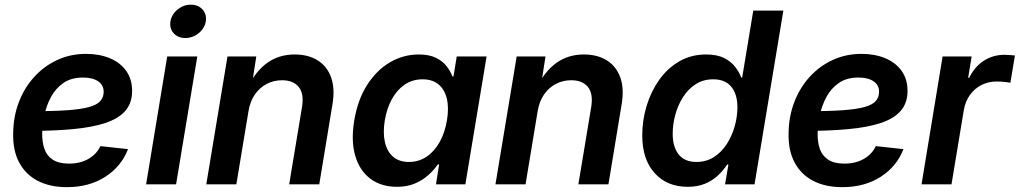

<svg xmlns="http://www.w3.org/2000/svg" viewBox="-20 -772 4270 804"><path d="M260.3 11.7Q189.5 11.7 138.4 -14.6Q87.4 -41 60.3 -91.6Q33.2 -142.1 35.2 -215.3Q36.1 -285.2 59.3 -345.2Q82.5 -405.3 123.8 -450.4Q165 -495.6 220.2 -521Q275.4 -546.4 340.3 -546.4Q396.5 -546.4 440.2 -528.1Q483.9 -509.8 508.5 -475.1Q533.2 -440.4 533.2 -391.1Q533.2 -341.3 505.4 -308.6Q477.5 -275.9 422.1 -257.3Q366.7 -238.8 284.7 -231.2Q202.6 -223.6 94.2 -223.6L108.4 -306.2Q200.7 -306.2 260.3 -310.3Q319.8 -314.5 353.5 -324Q387.2 -333.5 400.6 -349.4Q414.1 -365.2 414.1 -388.2Q414.1 -415.5 391.1 -431.4Q368.2 -447.3 327.6 -447.3Q278.3 -447.3 245.6 -424.6Q212.9 -401.9 193.6 -366Q174.3 -330.1 165.8 -289.3Q157.2 -248.5 156.7 -212.9Q156.2 -177.7 165.8 -149.2Q175.3 -120.6 200.2 -103.8Q225.1 -86.9 269 -86.9Q315.9 -86.9 350.3 -106.7Q384.8 -126.5 400.4 -160.2L516.1 -147.5Q488.3 -75.2 420.9 -31.7Q353.5 11.7 260.3 11.7Z M591.8 0 680.2 -535.6H806.2L717.3 0ZM755.9 -612.8Q725.1 -612.8 707 -633.1Q689 -653.3 693.8 -682.6Q698.7 -711.9 723.6 -732.2Q748.5 -752.4 779.3 -752.4Q810.1 -752.4 828.1 -732.2Q846.2 -711.9 841.8 -682.6Q836.9 -653.3 812 -633.1Q787.1 -612.8 755.9 -612.8Z M1020.5 -306.2 969.7 0H843.8L932.6 -535.6H1053.2L1032.7 -402.3L1017.1 -406.2Q1051.8 -475.6 1100.6 -509.8Q1149.4 -543.9 1213.9 -543.9Q1271 -543.9 1310.5 -519Q1350.1 -494.1 1366.7 -447.3Q1383.3 -400.4 1372.1 -334.5L1316.9 0H1190.9L1244.6 -323.2Q1253.9 -379.4 1231 -407.7Q1208 -436 1161.1 -436Q1126.5 -436 1096.9 -420.7Q1067.4 -405.3 1047.4 -376.5Q1027.3 -347.7 1020.5 -306.2Z M1642.1 10.3Q1576.7 10.3 1531.5 -23.2Q1486.3 -56.6 1467.8 -118.9Q1449.2 -181.2 1463.4 -267.6Q1478 -355 1517.6 -416.7Q1557.1 -478.5 1613.3 -511.2Q1669.4 -543.9 1733.4 -543.9Q1776.9 -543.9 1805.2 -530Q1833.5 -516.1 1849.9 -495.1Q1866.2 -474.1 1874.5 -451.7H1878.9L1892.6 -535.6H2017.6L1928.7 0H1805.7L1818.8 -83.5H1813.5Q1797.4 -60.1 1773.4 -38.6Q1749.5 -17.1 1717 -3.4Q1684.6 10.3 1642.1 10.3ZM1692.4 -93.8Q1733.4 -93.8 1766.1 -115.7Q1798.8 -137.7 1820.8 -176.8Q1842.8 -215.8 1851.6 -268.1Q1860.4 -320.3 1851.1 -358.9Q1841.8 -397.5 1816.2 -418.7Q1790.5 -439.9 1749.5 -439.9Q1708 -439.9 1675.5 -418.2Q1643.1 -396.5 1621.6 -357.9Q1600.1 -319.3 1591.3 -268.1Q1583 -216.3 1591.8 -177Q1600.6 -137.7 1626 -115.7Q1651.4 -93.8 1692.4 -93.8Z M2231.4 -306.2 2180.7 0H2054.7L2143.6 -535.6H2264.2L2243.7 -402.3L2228 -406.2Q2262.7 -475.6 2311.5 -509.8Q2360.4 -543.9 2424.8 -543.9Q2481.9 -543.9 2521.5 -519Q2561 -494.1 2577.6 -447.3Q2594.2 -400.4 2583 -334.5L2527.8 0H2401.9L2455.6 -323.2Q2464.8 -379.4 2441.9 -407.7Q2418.9 -436 2372.1 -436Q2337.4 -436 2307.9 -420.7Q2278.3 -405.3 2258.3 -376.5Q2238.3 -347.7 2231.4 -306.2Z M2859.9 10.3Q2773.4 10.3 2721.4 -47.1Q2669.4 -104.5 2669.4 -205.6Q2669.4 -268.1 2687.5 -328.1Q2705.6 -388.2 2740 -437Q2774.4 -485.8 2824.2 -514.9Q2874 -543.9 2937 -543.9Q2982.4 -543.9 3011.7 -529.3Q3041 -514.6 3058.3 -492.2Q3075.7 -469.7 3084 -447.3H3087.9L3134.3 -727.5H3260.3L3139.6 0H3016.1L3030.3 -83H3024.9Q3008.8 -58.1 2986.1 -36.9Q2963.4 -15.6 2932.1 -2.7Q2900.9 10.3 2859.9 10.3ZM2896 -93.8Q2937.5 -93.8 2969.5 -114.3Q3001.5 -134.8 3023.2 -168.5Q3044.9 -202.1 3056.4 -242.7Q3067.9 -283.2 3067.9 -322.8Q3067.9 -377.4 3042.2 -408.7Q3016.6 -439.9 2966.8 -439.9Q2925.3 -439.9 2893.6 -419.7Q2861.8 -399.4 2840.3 -365.7Q2818.8 -332 2807.9 -291.7Q2796.9 -251.5 2796.9 -211.4Q2796.9 -157.2 2821.8 -125.5Q2846.7 -93.8 2896 -93.8Z M3507.3 11.7Q3436.5 11.7 3385.5 -14.6Q3334.5 -41 3307.4 -91.6Q3280.3 -142.1 3282.2 -215.3Q3283.2 -285.2 3306.4 -345.2Q3329.6 -405.3 3370.8 -450.4Q3412.1 -495.6 3467.3 -521Q3522.5 -546.4 3587.4 -546.4Q3643.6 -546.4 3687.3 -528.1Q3731 -509.8 3755.6 -475.1Q3780.3 -440.4 3780.3 -391.1Q3780.3 -341.3 3752.4 -308.6Q3724.6 -275.9 3669.2 -257.3Q3613.8 -238.8 3531.7 -231.2Q3449.7 -223.6 3341.3 -223.6L3355.5 -306.2Q3447.8 -306.2 3507.3 -310.3Q3566.9 -314.5 3600.6 -324Q3634.3 -333.5 3647.7 -349.4Q3661.1 -365.2 3661.1 -388.2Q3661.1 -415.5 3638.2 -431.4Q3615.2 -447.3 3574.7 -447.3Q3525.4 -447.3 3492.7 -424.6Q3460 -401.9 3440.7 -366Q3421.4 -330.1 3412.8 -289.3Q3404.3 -248.5 3403.8 -212.9Q3403.3 -177.7 3412.8 -149.2Q3422.4 -120.6 3447.3 -103.8Q3472.2 -86.9 3516.1 -86.9Q3563 -86.9 3597.4 -106.7Q3631.8 -126.5 3647.5 -160.2L3763.2 -147.5Q3735.4 -75.2 3668 -31.7Q3600.6 11.7 3507.3 11.7Z M3838.9 0 3927.2 -535.6H4048.8L4034.2 -446.3H4038.6Q4061 -492.7 4099.6 -517.6Q4138.2 -542.5 4186 -542.5Q4197.3 -542.5 4209.2 -541.5Q4221.2 -540.5 4230 -539.6L4210.9 -425.3Q4203.1 -427.2 4186.3 -429Q4169.4 -430.7 4152.8 -430.7Q4119.6 -430.7 4090.6 -416.3Q4061.5 -401.9 4042 -375Q4022.5 -348.1 4016.1 -311.5L3964.4 0Z"/></svg>

Font: Inter 20pt SemiBold
Style: Italic
Weight: 600
Italic angle: -9.3988°
Version: Version 4.001;git-66647c0bb